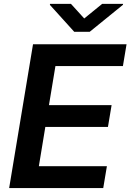

<svg xmlns="http://www.w3.org/2000/svg" viewBox="-20 -951 660 971"><path d="M26.3 0 147 -727.3H620L601.6 -616.8H260.3L227.6 -419.4H544.4L525.9 -308.9H209.2L176.5 -110.4H520.6L502.1 0ZM338.8 -931.5 405.9 -857.6 496.8 -931.5H602.6L601.6 -926.5L433.6 -790.1H355.5L232.2 -926.5L233.3 -931.5Z"/></svg>

Font: Inter UI Semi Bold
Style: Italic
Weight: 600
Italic angle: -9.39999°
Designer: Rasmus Andersson
Foundry: rsms
Version: 3.2;8d6f07862